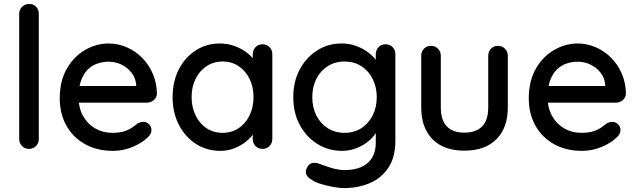

<svg xmlns="http://www.w3.org/2000/svg" viewBox="-20 -760 3253 980"><path d="M178 -51Q178 -29 163.5 -14.5Q149 0 128 0Q107 0 92.5 -14.5Q78 -29 78 -51V-689Q78 -711 93 -725.5Q108 -740 129 -740Q151 -740 164.5 -725.5Q178 -711 178 -689Z M557 10Q475 10 413.5 -24.5Q352 -59 318.5 -119.5Q285 -180 285 -258Q285 -346 320.5 -408.5Q356 -471 413.5 -504.5Q471 -538 535 -538Q583 -538 627.5 -518.5Q672 -499 706 -464.5Q740 -430 760 -383.5Q780 -337 781 -282Q780 -262 765 -249Q750 -236 730 -236H342L318 -321H694L675 -303V-328Q672 -363 651 -389.5Q630 -416 599.5 -430.5Q569 -445 535 -445Q505 -445 477 -435.5Q449 -426 428 -405Q407 -384 394 -349.5Q381 -315 381 -264Q381 -209 404 -168Q427 -127 466 -104.5Q505 -82 553 -82Q589 -82 613 -89.5Q637 -97 653 -108Q669 -119 681 -129Q697 -138 711 -138Q729 -138 741 -125.5Q753 -113 753 -96Q753 -74 731 -56Q704 -30 656.5 -10Q609 10 557 10Z M1320 -534Q1341 -534 1355.5 -519.5Q1370 -505 1370 -483V-51Q1370 -29 1355.5 -14.5Q1341 0 1320 0Q1298 0 1284 -14.5Q1270 -29 1270 -51V-123L1290 -120Q1290 -102 1275.5 -80Q1261 -58 1236 -37.5Q1211 -17 1177 -3.5Q1143 10 1104 10Q1035 10 980 -25.5Q925 -61 893 -123Q861 -185 861 -264Q861 -345 893 -406.5Q925 -468 979.5 -503Q1034 -538 1101 -538Q1144 -538 1180.5 -524Q1217 -510 1244 -488Q1271 -466 1286 -441.5Q1301 -417 1301 -395L1270 -392V-483Q1270 -504 1284 -519Q1298 -534 1320 -534ZM1116 -82Q1163 -82 1198.5 -106Q1234 -130 1254 -171.5Q1274 -213 1274 -264Q1274 -316 1254 -357Q1234 -398 1198.5 -422Q1163 -446 1116 -446Q1070 -446 1034 -422Q998 -398 978 -357Q958 -316 958 -264Q958 -213 978 -171.5Q998 -130 1033.5 -106Q1069 -82 1116 -82Z M1723 -538Q1766 -538 1802 -524Q1838 -510 1864.5 -488.5Q1891 -467 1906 -444Q1921 -421 1921 -404L1898 -403V-483Q1898 -504 1912 -519Q1926 -534 1948 -534Q1970 -534 1984 -519.5Q1998 -505 1998 -483V-42Q1998 43 1962 96.5Q1926 150 1866.5 175Q1807 200 1736 200Q1711 200 1677 193.5Q1643 187 1614.5 178Q1586 169 1575 160Q1552 148 1544.5 132Q1537 116 1545 100Q1554 78 1571 73Q1588 68 1610 76Q1620 79 1641 87Q1662 95 1688 101.5Q1714 108 1737 108Q1817 108 1857.5 71Q1898 34 1898 -30V-120L1910 -113Q1907 -92 1891 -70.5Q1875 -49 1850 -31Q1825 -13 1793 -1.5Q1761 10 1726 10Q1656 10 1599.5 -25.5Q1543 -61 1510 -122.5Q1477 -184 1477 -264Q1477 -344 1510 -405.5Q1543 -467 1598.5 -502.5Q1654 -538 1723 -538ZM1738 -446Q1690 -446 1652.5 -422Q1615 -398 1594.5 -357Q1574 -316 1574 -264Q1574 -212 1594.5 -171Q1615 -130 1652.5 -106Q1690 -82 1738 -82Q1787 -82 1824 -105.5Q1861 -129 1882 -170.5Q1903 -212 1903 -264Q1903 -316 1882 -357.5Q1861 -399 1824 -422.5Q1787 -446 1738 -446Z M2522 -526Q2543 -526 2557.5 -511.5Q2572 -497 2572 -475V-212Q2572 -108 2514 -49.5Q2456 9 2350 9Q2245 9 2187.5 -49.5Q2130 -108 2130 -212V-475Q2130 -497 2144 -511.5Q2158 -526 2180 -526Q2201 -526 2215.5 -511.5Q2230 -497 2230 -475V-212Q2230 -147 2260.5 -115Q2291 -83 2350 -83Q2410 -83 2441 -115Q2472 -147 2472 -212V-475Q2472 -497 2486 -511.5Q2500 -526 2522 -526Z M2951 10Q2869 10 2807.5 -24.5Q2746 -59 2712.5 -119.5Q2679 -180 2679 -258Q2679 -346 2714.5 -408.5Q2750 -471 2807.5 -504.5Q2865 -538 2929 -538Q2977 -538 3021.5 -518.5Q3066 -499 3100 -464.5Q3134 -430 3154 -383.5Q3174 -337 3175 -282Q3174 -262 3159 -249Q3144 -236 3124 -236H2736L2712 -321H3088L3069 -303V-328Q3066 -363 3045 -389.5Q3024 -416 2993.5 -430.5Q2963 -445 2929 -445Q2899 -445 2871 -435.5Q2843 -426 2822 -405Q2801 -384 2788 -349.5Q2775 -315 2775 -264Q2775 -209 2798 -168Q2821 -127 2860 -104.5Q2899 -82 2947 -82Q2983 -82 3007 -89.5Q3031 -97 3047 -108Q3063 -119 3075 -129Q3091 -138 3105 -138Q3123 -138 3135 -125.5Q3147 -113 3147 -96Q3147 -74 3125 -56Q3098 -30 3050.5 -10Q3003 10 2951 10Z"/></svg>

Font: Quicksand Light SemiBold
Style: Regular
Weight: 600
Version: Version 3.004